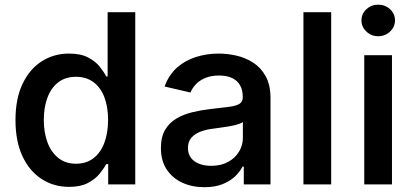

<svg xmlns="http://www.w3.org/2000/svg" viewBox="-20 -779 1746 811"><path d="M272 10.3Q206.5 10.3 155.3 -23.2Q104 -56.6 74.7 -119.6Q45.4 -182.6 45.4 -272Q45.4 -361.8 75.2 -424.6Q105 -487.3 156.2 -520Q207.5 -552.7 271.5 -552.7Q321.3 -552.7 352.5 -536.1Q383.8 -519.5 401.6 -497.1Q419.4 -474.6 428.7 -456.1H434.6V-727.5H551.3V0H437V-85.9H428.7Q418.9 -67.4 400.6 -44.9Q382.3 -22.5 351.3 -6.1Q320.3 10.3 272 10.3ZM300.8 -87.4Q344.7 -87.4 375 -110.8Q405.3 -134.3 420.9 -176Q436.5 -217.8 436.5 -272.5Q436.5 -327.6 420.9 -368.4Q405.3 -409.2 375 -431.9Q344.7 -454.6 300.8 -454.6Q255.9 -454.6 225.6 -430.9Q195.3 -407.2 180.2 -366Q165 -324.7 165 -272.5Q165 -219.7 180.4 -178Q195.8 -136.2 226.3 -111.8Q256.8 -87.4 300.8 -87.4Z M843.8 11.7Q791.5 11.7 750 -7.3Q708.5 -26.4 684.1 -63.2Q659.7 -100.1 659.7 -153.8Q659.7 -200.2 677.2 -230.2Q694.8 -260.3 724.9 -278.1Q754.9 -295.9 792.2 -304.9Q829.6 -314 868.7 -318.4Q917 -323.7 946.8 -327.6Q976.6 -331.5 991 -340.1Q1005.4 -348.6 1005.4 -367.7V-370.1Q1005.4 -398.9 993.9 -418.9Q982.4 -439 960.2 -449.5Q938 -460 905.3 -460Q871.6 -460 847.2 -449.7Q822.8 -439.5 807.4 -423.1Q792 -406.7 784.7 -388.2L675.3 -413.6Q692.9 -462.4 727.1 -492.9Q761.2 -523.4 807.1 -538.1Q853 -552.7 904.3 -552.7Q939.9 -552.7 978 -544.2Q1016.1 -535.6 1048.8 -514.9Q1081.5 -494.1 1102.1 -457.3Q1122.6 -420.4 1122.6 -363.8V0H1009.8V-75.2H1004.4Q993.2 -52.7 971.9 -33Q950.7 -13.2 918.9 -0.7Q887.2 11.7 843.8 11.7ZM871.6 -78.6Q913.6 -78.6 943.4 -95Q973.1 -111.3 989.5 -138.2Q1005.9 -165 1005.9 -196.3V-263.7Q999.5 -258.3 984.1 -253.7Q968.8 -249 949 -245.6Q929.2 -242.2 910.6 -239.7Q892.1 -237.3 879.4 -235.4Q850.1 -231.9 826.2 -222.7Q802.2 -213.4 788.1 -197Q773.9 -180.7 773.9 -153.8Q773.9 -128.9 786.6 -112.3Q799.3 -95.7 821.3 -87.2Q843.3 -78.6 871.6 -78.6Z M1378.9 -727.5V0H1261.7V-727.5Z M1518.6 0V-545.9H1635.7V0ZM1577.1 -626Q1548.3 -626 1527.6 -645.8Q1506.8 -665.5 1506.8 -692.9Q1506.8 -720.7 1527.6 -740Q1548.3 -759.3 1577.1 -759.3Q1606.9 -759.3 1627.7 -740Q1648.4 -720.7 1648.4 -692.9Q1648.4 -665.5 1627.7 -645.8Q1606.9 -626 1577.1 -626Z"/></svg>

Font: Inter Cardless
Style: Medium
Weight: 500
Designer: Rasmus Andersson
Foundry: rsms
Version: Version 4.001;git-9221beed3